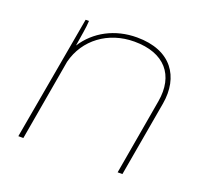

<svg xmlns="http://www.w3.org/2000/svg" viewBox="-97 -639 808 754"><g transform="rotate(20 307.5 -262.0)"><path d="M49 0H70L129 -340C154 -440 242 -505 351 -505C477 -505 539 -432 519 -317L464 0H484L539 -315C559 -432 499 -524 355 -524C263 -524 185 -482 140 -412C147 -458 154 -493 155 -520H141Z"/></g></svg>

Font: Fixel Display 20240404 Thin
Style: Italic
Weight: 100
Italic angle: -10°
Designer: AlfaBravo + MacPaw
Foundry: Kyrylo Tkachov, Marchela Mozhyna, Serhii Makarenko, Maria Weinstein, Zakhar Kryvoshyya
Version: Version 1.211;Glyphs 3.2 (3225)